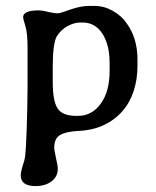

<svg xmlns="http://www.w3.org/2000/svg" viewBox="-20 -448 527 648"><path d="M100 180Q50 180 50 144Q50 133 56 113Q63 94 65 78Q66 71 67.5 47Q69 23 70 -10Q71 -43 72 -81Q73 -119 73 -155V-289Q73 -335 66 -359Q58 -385 58 -390Q58 -413 112 -413Q118 -413 133 -410L146 -407Q157 -405 163.5 -404Q170 -403 175 -403Q180 -403 190.5 -406.5Q201 -410 218 -416Q253 -428 280 -428H300Q331 -428 360.5 -411.5Q390 -395 407 -370Q444 -320 444 -247V-226Q444 -180 431 -140.5Q418 -101 392.5 -72Q367 -43 329.5 -25.5Q292 -8 243 -6Q203 -4 183 7.5Q163 19 163 51Q163 56 165 65Q167 74 169 86Q175 110 175 122Q175 148 154 164Q133 180 100 180ZM350 -210V-234Q350 -297 325.5 -334.5Q301 -372 259 -372H251Q231 -372 209 -360.5Q187 -349 172 -326Q158 -303 158 -220V-171Q158 -107 174.5 -82Q191 -57 236 -57H244Q290 -57 320 -98Q350 -139 350 -210Z"/></svg>

Font: Stylish
Style: Regular
Weight: 400
Version: Version 1.64